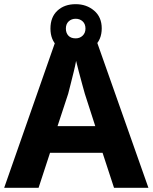

<svg xmlns="http://www.w3.org/2000/svg" viewBox="-20 -901 732 921"><path d="M0 0 251 -717H439L692 0H527L472 -168H220L165 0ZM256 -296H437L387 -451Q383 -466 374.5 -496Q366 -526 358 -557.5Q350 -589 345 -609Q341 -586 333.5 -556Q326 -526 319 -498Q312 -470 307 -451ZM343 -648Q289 -648 255.5 -679Q222 -710 222 -764Q222 -819 255.5 -850Q289 -881 343 -881Q395 -881 431.5 -850Q468 -819 468 -765Q468 -710 432 -679Q396 -648 343 -648ZM343 -717Q363 -717 376.5 -730Q390 -743 390 -764Q390 -786 376.5 -798.5Q363 -811 343 -811Q323 -811 309.5 -798.5Q296 -786 296 -764Q296 -743 308 -730Q320 -717 343 -717Z"/></svg>

Font: Noto Sans Symbols
Style: Bold
Weight: 700
Version: Version 2.002